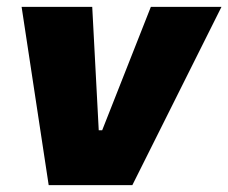

<svg xmlns="http://www.w3.org/2000/svg" viewBox="-20 -540 666 560"><path d="M122 0H366L626 -520H420L278 -160H268L249 -520H43Z"/></svg>

Font: Fixel Display 20240404 Black
Style: Italic
Weight: 900
Italic angle: -10°
Designer: AlfaBravo + MacPaw
Foundry: Kyrylo Tkachov, Marchela Mozhyna, Serhii Makarenko, Maria Weinstein, Zakhar Kryvoshyya
Version: Version 1.211;Glyphs 3.2 (3225)